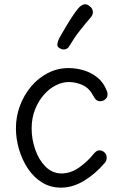

<svg xmlns="http://www.w3.org/2000/svg" viewBox="-20 -856 553 880"><path d="M260 4Q211 4 173 -19.5Q135 -43 108.5 -82.5Q82 -122 67.5 -170.5Q53 -219 53 -268Q53 -322 71.5 -371.5Q90 -421 123 -460Q156 -499 200 -521.5Q244 -544 294 -544Q331 -544 366 -533Q401 -522 428 -499.5Q455 -477 469 -441Q471 -437 472 -433Q473 -429 473 -424Q473 -414 468 -407Q463 -400 455.5 -396Q448 -392 439 -392Q429 -392 421.5 -398Q414 -404 407 -418Q389 -452 358.5 -466Q328 -480 295 -480Q266 -480 236 -465Q206 -450 181 -421.5Q156 -393 140.5 -354Q125 -315 125 -267Q125 -218 141.5 -170.5Q158 -123 188.5 -92.5Q219 -62 261 -61Q304 -61 343 -88.5Q382 -116 412 -154Q419 -161 424 -164Q429 -167 435 -167Q445 -167 452.5 -162.5Q460 -158 464.5 -150.5Q469 -143 469 -134Q469 -128 467 -121Q465 -114 458 -107Q418 -60 366 -28Q314 4 260 4ZM299 -647Q292 -633 278.5 -630Q265 -627 252 -636Q241 -642 243 -655Q245 -668 251 -680Q264 -703 280 -730Q296 -757 311.5 -780.5Q327 -804 338 -817Q353 -834 366 -836Q379 -838 390 -828Q403 -820 405.5 -804.5Q408 -789 394 -774Q373 -750 347 -717Q321 -684 299 -647Z"/></svg>

Font: Playpen Sans Light
Style: Regular
Weight: 300
Designer: Laura Meseguer, Veronika Burian, José Scaglione
Foundry: TypeTogether
Version: Version 1.001